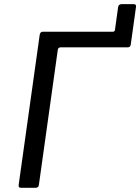

<svg xmlns="http://www.w3.org/2000/svg" viewBox="-20 -893 667 913"><path d="M81.2 0Q73.1 0 70.5 -3.1Q67.8 -6.2 68.8 -14.1L168.9 -728.4Q171.9 -742 183 -742H515.9Q525.4 -742 526.7 -751.2L541.6 -858.9Q543.4 -873.4 559.7 -873.4H614.2Q622.3 -873.4 625.1 -870Q627.9 -866.5 626.6 -859.3L601.8 -681.5Q600.2 -667.9 587.8 -667.9H269.2Q256.3 -667.9 254.8 -656.1L164.8 -13.1Q163 0 148.9 0Z"/></svg>

Font: Libre Franklin Thin
Style: Italic
Weight: 100
Italic angle: -8°
Designer: Pablo Impallari, Rodrigo Fuenzalida, Nhung Nguyen
Foundry: Impallari Type
Version: Version 3.000